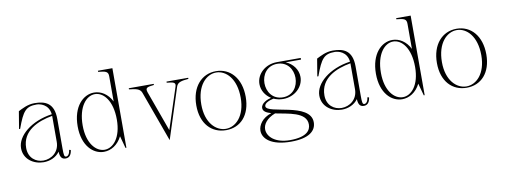

<svg xmlns="http://www.w3.org/2000/svg" viewBox="-70 -1092 4466 1699"><g transform="rotate(-10 2163.5 -242.5)"><path d="M244 14C299 14 355 -8 389 -55C391 -2 410 15 441 15C477 15 493 -13 498 -51L484 -55C479 -19 465 -1 447 -1C430 -1 428 -20 428 -78V-342C428 -486 349 -515 253 -515C189 -515 140 -486 105 -469L79 -313H89C144 -465 173 -500 269 -500C297 -500 377 -485 387 -392C198 -365 67 -253 67 -143C67 -42 155 14 244 14ZM244 -1C177 -1 112 -46 112 -137C112 -292 257 -354 388 -377V-331V-144C388 -51 315 -1 244 -1Z M785 16C848 16 911 -21 948 -95L978 15H986V-700H856V-690C923 -683 947 -679 946 -631V-408C910 -480 849 -516 788 -516C691 -516 594 -425 594 -246C594 -71 689 16 785 16ZM794 -1C717 -1 639 -84 639 -246C639 -415 716 -501 793 -501C870 -501 946 -416 946 -246C946 -82 870 -1 794 -1Z M1632 -490V-500H1437V-490C1494 -484 1521 -481 1508 -442L1387 -73L1256 -435C1241 -479 1260 -483 1322 -490V-500H1098V-490C1158 -483 1196 -478 1210 -440L1375 15L1522 -440C1535 -479 1570 -484 1632 -490Z M1883 15C2012 15 2104 -80 2104 -246C2104 -412 2012 -515 1883 -515C1754 -515 1660 -412 1660 -246C1660 -80 1754 15 1883 15ZM1883 3C1794 3 1705 -81 1705 -246C1705 -417 1794 -503 1883 -503C1971 -503 2059 -418 2059 -246C2059 -80 1971 3 1883 3Z M2428 -169C2530 -169 2612 -244 2612 -335C2612 -401 2568 -459 2505 -485H2643V-500H2429H2428C2325 -500 2243 -426 2243 -335C2243 -278 2275 -228 2323 -198C2291 -191 2230 -166 2230 -122C2230 -92 2260 -76 2302 -64C2218 -38 2180 24 2180 73C2180 144 2252 215 2431 215C2594 215 2658 157 2658 80C2658 -99 2262 -60 2260 -133C2259 -163 2313 -181 2343 -187C2368 -176 2397 -169 2428 -169ZM2428 -184C2335 -184 2288 -259 2288 -335C2288 -410 2335 -485 2428 -485C2521 -485 2567 -410 2567 -335C2567 -259 2521 -184 2428 -184ZM2223 67C2223 24 2256 -26 2334 -56C2447 -32 2612 -21 2612 92C2612 141 2579 200 2424 200C2293 200 2223 135 2223 67Z M2924 14C2979 14 3035 -8 3069 -55C3071 -2 3090 15 3121 15C3157 15 3173 -13 3178 -51L3164 -55C3159 -19 3145 -1 3127 -1C3110 -1 3108 -20 3108 -78V-342C3108 -486 3029 -515 2933 -515C2869 -515 2820 -486 2785 -469L2759 -313H2769C2824 -465 2853 -500 2949 -500C2977 -500 3057 -485 3067 -392C2878 -365 2747 -253 2747 -143C2747 -42 2835 14 2924 14ZM2924 -1C2857 -1 2792 -46 2792 -137C2792 -292 2937 -354 3068 -377V-331V-144C3068 -51 2995 -1 2924 -1Z M3465 16C3528 16 3591 -21 3628 -95L3658 15H3666V-700H3536V-690C3603 -683 3627 -679 3626 -631V-408C3590 -480 3529 -516 3468 -516C3371 -516 3274 -425 3274 -246C3274 -71 3369 16 3465 16ZM3474 -1C3397 -1 3319 -84 3319 -246C3319 -415 3396 -501 3473 -501C3550 -501 3626 -416 3626 -246C3626 -82 3550 -1 3474 -1Z M4045 15C4174 15 4266 -80 4266 -246C4266 -412 4174 -515 4045 -515C3916 -515 3822 -412 3822 -246C3822 -80 3916 15 4045 15ZM4045 3C3956 3 3867 -81 3867 -246C3867 -417 3956 -503 4045 -503C4133 -503 4221 -418 4221 -246C4221 -80 4133 3 4045 3Z"/></g></svg>

Font: Sprat Condensed Thin
Style: Regular
Weight: 100
Width: 3
Designer: Ethan Nakache
Foundry: Collletttivo
Version: Version 2.000;Glyphs 3.2 (3217)